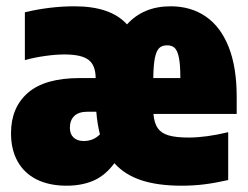

<svg xmlns="http://www.w3.org/2000/svg" viewBox="-20 -579 787 610"><path d="M732 -217H467.5Q470 -188 481 -172Q492 -156 515.2 -149Q538.5 -142 580 -142Q633.5 -142 705 -159V-7Q663 2.5 628.2 6.8Q593.5 11 557 11Q481 11 428.5 -6.5Q376 -24 343.5 -60.5Q314 -21 276.8 -5Q239.5 11 192 11Q136 11 96.2 -9Q56.5 -29 35.8 -66.5Q15 -104 15 -156Q15 -237.5 68.8 -284.2Q122.5 -331 234 -331H284Q283.5 -372.5 260.8 -389.2Q238 -406 185 -406Q157 -406 123.2 -401.2Q89.5 -396.5 59 -388V-540Q139 -559 217 -559Q331.5 -559 383.5 -501.5Q435.5 -559 522 -559Q586.5 -559 633.8 -526.5Q681 -494 706.5 -429.8Q732 -365.5 732 -272ZM467 -331H553Q553 -373 548.5 -395.5Q544 -418 535.2 -426.5Q526.5 -435 511 -435Q495 -435 486 -426.5Q477 -418 472.2 -395.5Q467.5 -373 467 -331ZM297.5 -152Q289 -185.5 286 -224H258Q230 -224 216 -210.5Q202 -197 202 -173Q202 -153 213.8 -142Q225.5 -131 246 -131Q260.5 -131 273 -135.8Q285.5 -140.5 297.5 -152Z"/></svg>

Font: Encode Sans Condensed Black
Style: Regular
Weight: 900
Width: 3
Designer: Multiple Designers
Foundry: Impallari Type
Version: Version 2.000